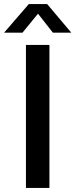

<svg xmlns="http://www.w3.org/2000/svg" viewBox="-37 -920 369 940"><path d="M90 -700V0H205V-700ZM194 -900H104L-17 -760H73L149 -853L222 -760H312Z"/></svg>

Font: Goli Medium
Style: Regular
Weight: 500
Designer: jaikishan Patel
Foundry: MagicType
Version: Version 1.000;Glyphs 3.2 (3242)